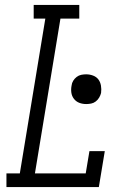

<svg xmlns="http://www.w3.org/2000/svg" viewBox="-20 -755 540 775"><path d="M6 0V-55H60L163 -680H116V-735H300V-680H224L121 -55H326L341 -145H403L379 0ZM328 -335Q313 -335 300 -340Q287 -345 278.5 -356Q270 -367 268 -381Q266 -395 269 -410Q270 -420 275.5 -429Q281 -438 289.5 -444.5Q298 -451 308 -453Q318 -455 328 -455Q342 -455 355.5 -450Q369 -445 377 -434.5Q385 -424 387.5 -409.5Q390 -395 388 -380Q386 -371 380.5 -361.5Q375 -352 366.5 -345.5Q358 -339 348 -337Q338 -335 328 -335Z"/></svg>

Font: Iosevka Curly Slab Light
Style: Italic
Weight: 300
Italic angle: -9°
Monospace: yes
Designer: Belleve Invis
Foundry: Belleve Invis
Version: Version 22.1.2; ttfautohint (v1.8.4)